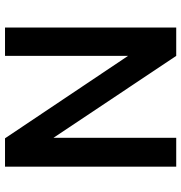

<svg xmlns="http://www.w3.org/2000/svg" viewBox="2 -742 740 785"><g transform="rotate(-90 372.5 -350.0)"><path d="M83 -700H199L536 -197V-700H652V0H536L201 -502V0H83Z"/></g></svg>

Font: Steamflix Grotesk
Style: Regular
Weight: 400
Designer: Julieta Ulanovsky
Foundry: Julieta Ulanovsky
Version: Version 4.000;PS 004.000;hotconv 1.0.88;makeotf.lib2.5.64775